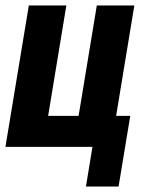

<svg xmlns="http://www.w3.org/2000/svg" viewBox="-20 -540 540 706"><path d="M416 146H296L320 0H0L86 -520H224L157 -114H269L336 -520H474L407 -114H459Z"/></svg>

Font: Iosevka Heavy Oblique
Style: Regular
Weight: 900
Italic angle: -9°
Monospace: yes
Designer: Belleve Invis
Foundry: Belleve Invis
Version: Version 32.5.0; ttfautohint (v1.8.4)